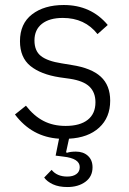

<svg xmlns="http://www.w3.org/2000/svg" viewBox="-20 -545 519 770"><path d="M250 205.1Q215.8 205.1 192.1 194.1Q168.5 183.1 157.2 167L187 136.2Q208.5 163.1 250 163.1Q272.5 163.1 286.1 153.3Q299.8 143.6 299.8 125Q299.8 90.3 233.9 83L203.1 79.1L216.8 11.2Q107.9 4.4 40 -85.9L84 -121.1Q115.7 -80.1 154.3 -60.1Q192.9 -40 243.2 -40Q300.8 -40 331.8 -64.5Q362.8 -88.9 362.8 -134.8Q362.8 -174.3 338.9 -197.5Q314.9 -220.7 261.2 -229L219.2 -234.9Q143.6 -246.6 101.8 -280.5Q60.1 -314.5 60.1 -379.9Q60.1 -450.2 108.6 -487.5Q157.2 -524.9 235.8 -524.9Q345.2 -524.9 412.1 -444.8L371.1 -408.2Q320.3 -473.1 231.9 -473.1Q178.2 -473.1 148.2 -449.5Q118.2 -425.8 118.2 -382.8Q118.2 -340.8 144.3 -320.3Q170.4 -299.8 227.1 -291L268.1 -284.2Q346.7 -272 384.3 -237.3Q421.9 -202.6 421.9 -141.1Q421.9 -73.7 377.7 -33.2Q333.5 7.3 256.8 11.2L245.1 64.9L248 67.9Q262.2 63 284.2 63Q314 63 332.5 79.8Q351.1 96.7 351.1 126Q351.1 163.1 322.5 184.1Q293.9 205.1 250 205.1Z"/></svg>

Font: Anuphan Light
Style: Regular
Weight: 300
Designer: Mike Abbink, Paul van der Laan, Pieter van Rosmalen, Mint Tantisuwanna
Foundry: Bold Monday; Cadson Demak
Version: Version 3.002;hotconv 1.0.109;makeotfexe 2.5.65596